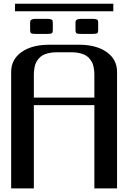

<svg xmlns="http://www.w3.org/2000/svg" viewBox="-20 -1038 748 1058"><path d="M604.5 -1017.6V-976.1H62.5V-1017.6ZM521 -913.6V-871.6Q521 -859.4 516.1 -855.2Q511.2 -851.1 489.7 -851.1H427.2Q406.2 -851.1 401.1 -855.2Q396 -859.4 396 -871.6V-913.6Q396.5 -920.9 397.5 -924.1Q398.4 -927.2 405.5 -930.7Q412.6 -934.1 427.2 -934.1H489.7Q504.4 -934.1 511.5 -931.2Q518.6 -928.2 519.5 -925Q520.5 -921.9 521 -913.6ZM271 -913.6V-871.6Q271 -859.4 266.1 -855.2Q261.2 -851.1 239.7 -851.1H177.2Q156.2 -851.1 151.1 -855.2Q146 -859.4 146 -871.6V-913.6Q146.5 -920.9 147.5 -924.1Q148.4 -927.2 155.5 -930.7Q162.6 -934.1 177.2 -934.1H239.7Q254.4 -934.1 261.5 -931.2Q268.6 -928.2 269.5 -925Q270.5 -921.9 271 -913.6ZM416.5 -791.5Q510.3 -791.5 567.6 -751.2Q625 -710.9 625 -641.6V0H500V-458.5H166.5V0Q166.5 0 41.5 0V-641.6Q41.5 -710.9 98.9 -751.2Q156.2 -791.5 250 -791.5ZM500 -500V-618.7Q500 -631.8 499.5 -641.6Q499 -651.4 496.3 -666Q493.7 -680.7 488.8 -691.2Q483.9 -701.7 474.6 -713.4Q465.3 -725.1 452.6 -732.7Q439.9 -740.2 419.9 -745.1Q399.9 -750 375 -750H291.5Q266.6 -750 246.6 -745.1Q226.6 -740.2 213.9 -732.7Q201.2 -725.1 191.9 -713.4Q182.6 -701.7 177.7 -691.2Q172.9 -680.7 170.2 -666Q167.5 -651.4 167 -641.6Q166.5 -631.8 166.5 -618.7V-500Z"/></svg>

Font: Gputeks
Style: Bold
Weight: 600
Width: 8
Version: Version 0.9